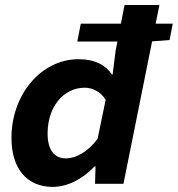

<svg xmlns="http://www.w3.org/2000/svg" viewBox="-20 -720 697 752"><path d="M186.6 12C243.1 12 302.8 -17.7 350.2 -68.2H354.2L352.2 0H463.5L604.4 -700.5H467.8L433 -522.2L421 -427.9H418.8C393.6 -464.4 353.1 -488.1 287.7 -488.1C140.9 -488.1 24.9 -349.5 24.9 -179.8C24.9 -56.6 87.7 12 186.6 12ZM238 -99.6C194.5 -99.6 166.4 -130.4 166.4 -197.5C166.4 -298.5 226.2 -376.5 312.2 -376.5C340.1 -376.5 374.5 -362 393.8 -329L362.2 -176.3C322.9 -123.2 275.6 -99.6 238 -99.6ZM282.8 -557.3H567.8L644.3 -563.3L656.7 -627.4H296.4L282.8 -557.3Z"/></svg>

Font: Source Code Variable
Style: Italic
Weight: 400
Italic angle: -11°
Monospace: yes
Designer: Paul D. Hunt, Teo Tuominen
Foundry: Adobe Systems Incorporated
Version: Version 1.005;PS 1.0;hotconv 16.6.54;makeotf.lib2.5.65590